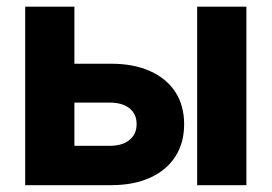

<svg xmlns="http://www.w3.org/2000/svg" viewBox="-20 -542 795 562"><path d="M147.9 -355.5H305.2Q371.6 -355.5 419.7 -333.7Q467.8 -312 493.4 -272.5Q519 -232.9 519 -178.2Q519 -124 493.4 -84Q467.8 -43.9 419.7 -22Q371.6 0 305.2 0H53.7V-522.5H197.8V-115.2H301.3Q337.9 -115.2 358.9 -132.3Q379.9 -149.4 379.9 -178.7Q379.9 -208.5 358.9 -225.1Q337.9 -241.7 301.3 -241.7H147.9ZM557.1 0V-522.5H701.2V0Z"/></svg>

Font: Inter 28pt
Style: Bold
Weight: 700
Designer: Rasmus Andersson
Foundry: rsms
Version: Version 4.001;git-66647c0bb